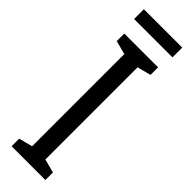

<svg xmlns="http://www.w3.org/2000/svg" viewBox="-288 -856 860 860"><g transform="rotate(45 141.5 -426.5)"><path d="M262 -853H19V-791H262ZM248 0V-48L183 -65V-649L248 -666V-714H34V-666L99 -649V-65L34 -48V0Z"/></g></svg>

Font: Noto Sans Arabic UI XCn
Style: Regular
Weight: 400
Width: 2
Designer: Monotype Design Team, Nadine Chahine and Nizar Qandah
Foundry: Monotype Imaging Inc.
Version: Version 2.010